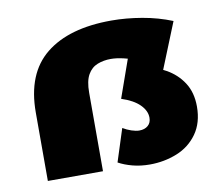

<svg xmlns="http://www.w3.org/2000/svg" viewBox="-61 -555 723 631"><g transform="rotate(-10 300.5 -239.0)"><path d="M51 0V-228Q51 -358 128.5 -420.5Q206 -483 348 -483Q397 -483 449.5 -474Q502 -465 549 -446L412 -338Q390 -348 366.5 -353.5Q343 -359 324 -359Q300 -359 279.5 -351Q259 -343 247 -322Q235 -301 235 -262V0ZM391 5Q360 5 333.5 -2Q307 -9 287 -20L322 -129Q335 -121 350 -116Q365 -111 376 -111Q394 -111 405 -120.5Q416 -130 416 -147Q416 -170 395.5 -190.5Q375 -211 335 -224L420 -312Q462 -308 497.5 -288.5Q533 -269 554.5 -236Q576 -203 576 -156Q576 -102 550 -65.5Q524 -29 481.5 -12Q439 5 391 5ZM335 -224 411 -439 549 -446 478 -270Z"/></g></svg>

Font: Ysabeau SC Black
Style: Regular
Weight: 900
Designer: Christian Thalmann (Catharsis Fonts)
Version: Version 2.001;gftools[0.9.30]; featfreeze: smcp